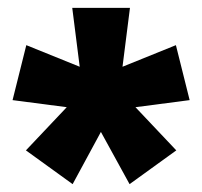

<svg xmlns="http://www.w3.org/2000/svg" viewBox="-20 -783 515 489"><path d="M311 -763H164L183 -613L47 -668L12 -528L150 -510L46 -400L165 -314L237 -447L310 -314L429 -400L325 -510L463 -528L428 -668L292 -613Z"/></svg>

Font: Noto Sans Thai ExtCond Blk
Style: Regular
Weight: 900
Width: 2
Designer: Monotype Design Team
Foundry: Monotype Imaging Inc.
Version: Version 2.002